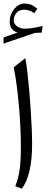

<svg xmlns="http://www.w3.org/2000/svg" viewBox="-48 -1077 275 1105"><path d="M97.9 -742.5 31 -689.8Q40.5 -643.1 47.9 -586.3Q55.4 -529.4 60.9 -467.8Q66.4 -406.1 69.3 -345.3Q72.1 -284.5 72.1 -229.9Q72.1 -149.3 64.8 -98.8Q57.4 -48.4 39.9 -5.9L76.9 8.6Q106.9 -28.2 121.8 -93.8Q136.8 -159.4 136.8 -248.1Q136.8 -287.1 134.6 -339Q132.5 -390.9 128.5 -448.3Q124.6 -505.7 119.8 -561.7Q114.9 -617.7 109.3 -664.8Q103.7 -711.9 97.9 -742.5ZM31.1 -959.6Q31.1 -984.5 46.7 -1002.8Q62.3 -1021.2 91.8 -1021.2Q104.8 -1021.2 118.6 -1016.9Q132.3 -1012.6 149.1 -1001.4L167.3 -1026.4Q144.1 -1045.3 128 -1051Q111.8 -1056.6 91.8 -1056.6Q75.6 -1056.6 60.5 -1048.2Q45.3 -1039.7 33.4 -1024.9Q21.4 -1010.2 14.5 -991.8Q7.7 -973.5 7.7 -953.2Q7.7 -929.8 18.9 -913Q30.2 -896.3 53.2 -889.6L-27.8 -861.5V-826L152.6 -887.6L191.8 -889.1L197.9 -927.6Q166.8 -920.2 140.2 -916Q113.6 -911.8 95 -911.8Q69.6 -911.8 50.3 -925.3Q31.1 -938.7 31.1 -959.6Z"/></svg>

Font: Pinar-VF
Style: Regular
Weight: 300
Designer: Amin Abedi
Version: Version 3.0